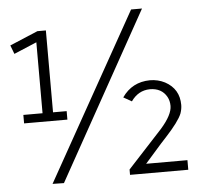

<svg xmlns="http://www.w3.org/2000/svg" viewBox="-52 -772 880 837"><g transform="rotate(-5 388.0 -353.5)"><path d="M194.3 10.7 599.6 -717.8H551.8L144.5 9.8ZM739.3 0V-42H558.6L629.9 -123Q637.7 -131.8 653.3 -148.4Q712.9 -212.9 726.6 -247.1Q733.4 -266.6 733.4 -284.2Q733.4 -354.5 671.9 -387.7Q641.6 -403.3 606.4 -403.3Q528.3 -402.3 484.4 -338.9L520.5 -318.4Q551.8 -363.3 602.5 -364.3Q654.3 -364.3 676.8 -324.2Q686.5 -306.6 686.5 -284.2Q686.5 -245.1 635.7 -187.5Q627.9 -178.7 600.6 -149.4L484.4 -23.4V0ZM28.3 -569.3 127.9 -611.3V-300.8H43.9V-263.7H233.4V-300.8H173.8V-659.2H136.7L13.7 -607.4Z"/></g></svg>

Font: Yaldevi Colombo Light
Style: Regular
Weight: 300
Designer: Sol Matas, Denzil Rajitha, Kosala Senevirathne and Pathum Egodawatta
Foundry: Mooniak
Version: Version 1.020 ; ttfautohint (v1.6)